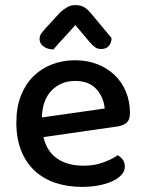

<svg xmlns="http://www.w3.org/2000/svg" viewBox="-20 -718 567 752"><path d="M150 -181Q164 -124 204.5 -96.5Q245 -69 308 -69Q350 -69 385 -82Q420 -95 441 -110Q469 -94 469 -65Q469 -48 456 -33.5Q443 -19 420.5 -8.5Q398 2 367.5 8Q337 14 302 14Q244 14 196.5 -2Q149 -18 115 -50Q81 -82 62.5 -129Q44 -176 44 -238Q44 -298 62 -343.5Q80 -389 111 -419.5Q142 -450 184 -466Q226 -482 274 -482Q322 -482 361.5 -466.5Q401 -451 429.5 -423.5Q458 -396 473.5 -358Q489 -320 489 -275Q489 -250 477 -238.5Q465 -227 442 -223ZM274 -401Q219 -401 182.5 -364Q146 -327 144 -258L390 -293Q386 -338 357 -369.5Q328 -401 274 -401ZM275 -620Q251 -592 230 -570Q209 -548 189 -524Q165 -525 150 -536.5Q135 -548 135 -565Q135 -578 142.5 -588Q150 -598 163 -612L216 -670Q231 -683 244.5 -690.5Q258 -698 275 -698Q294 -698 307.5 -691Q321 -684 337 -665L417 -569Q417 -552 407 -539Q397 -526 376 -526Q362 -526 352.5 -533Q343 -540 333 -551Z"/></svg>

Font: Baloo Paaji 2 Medium
Style: Regular
Weight: 500
Designer: Shuchita Grover, Noopur Datye and Ek Type
Foundry: Ek Type
Version: Version 1.640;hotconv 1.0.111;makeotfexe 2.5.65597; ttfautoh